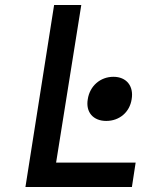

<svg xmlns="http://www.w3.org/2000/svg" viewBox="-20 -750 640 770"><path d="M82 0H509L524 -98H205L306 -730H197ZM406 -265C459 -265 500 -300 508 -352C517 -405 487 -442 435 -442C382 -442 340 -405 332 -352C323 -300 354 -265 406 -265Z"/></svg>

Font: JetBrains Mono SemiBold
Style: Italic
Weight: 472
Italic angle: -9°
Monospace: yes
Designer: Philipp Nurullin, Konstantin Bulenkov
Foundry: JetBrains
Version: Version 2.305